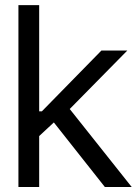

<svg xmlns="http://www.w3.org/2000/svg" viewBox="-20 -748 547 768"><path d="M131.8 -199.2 129.9 -302.7H147.5L385.7 -545.9H489.3L235.4 -288.1H227.5ZM53.7 0V-727.5H136.7V0ZM399.4 0 186.5 -269.5 246.1 -328.1 506.8 0Z"/></svg>

Font: Inter Tight
Style: Regular
Weight: 400
Designer: Rasmus Andersson
Foundry: rsms
Version: Version 3.002